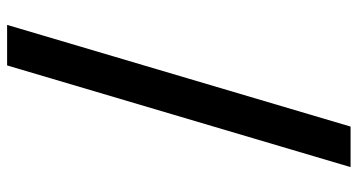

<svg xmlns="http://www.w3.org/2000/svg" viewBox="-253 -610 1006 540"><g transform="rotate(-90 250.0 -340.0)"><path d="M50 143 336 -823H450L164 143Z"/></g></svg>

Font: Iosevka SS04
Style: Bold
Weight: 700
Monospace: yes
Designer: Belleve Invis
Foundry: Belleve Invis
Version: Version 19.0.0; ttfautohint (v1.8.4)